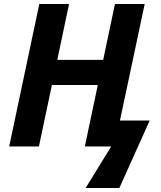

<svg xmlns="http://www.w3.org/2000/svg" viewBox="-20 -734 806 962"><path d="M26 0H175L240 -308H470L405 0H537L409 208H578L730 -130H581L705 -714H556L497 -434H267L326 -714H177Z"/></svg>

Font: BC Sans
Style: Bold Italic
Weight: 700
Italic angle: -12°
Designer: Monotype Design Team
Province of B.C.
Foundry: Monotype Imaging Inc.
Version: Version 2.000;GOOG;noto-source:20170915:90ef993387c0